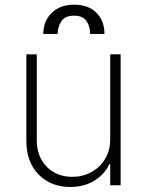

<svg xmlns="http://www.w3.org/2000/svg" viewBox="-20 -772 612 800"><path d="M439.3 -193.5V-545.5H482.6V0H439.3V-88.4H435.7Q416.5 -46.5 373.8 -19.7Q331 7.1 272.7 7.1Q192.5 7.1 141.2 -44.6Q89.8 -96.2 89.8 -185.7V-545.5H133.2V-187.5Q133.2 -119.3 174.7 -77.2Q216.3 -35.2 281.6 -35.2Q324.2 -35.2 360.1 -54.5Q396 -73.9 417.6 -109.4Q439.3 -144.9 439.3 -193.5ZM160.2 -630.7Q160.5 -683.6 195.1 -718Q229.8 -752.5 288.7 -752.5Q349.1 -752.5 382.5 -718Q415.8 -683.6 415.1 -630.7H355.1Q355.8 -662.3 340.2 -684.5Q324.6 -706.7 288.7 -706.7Q251.1 -706.7 235.8 -683.6Q220.5 -660.5 220.2 -630.7Z"/></svg>

Font: Inter UI Extra Light
Style: Regular
Weight: 200
Designer: Rasmus Andersson
Foundry: rsms
Version: 3.2;8d6f07862